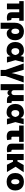

<svg xmlns="http://www.w3.org/2000/svg" viewBox="2686 -3274 792 6205"><g transform="rotate(90 3082.5 -172.0)"><path d="M564 2.4Q461.4 2.4 419.4 -36.1Q377.4 -74.7 377.4 -159.2V-504.9H564V-174.3Q564 -157.7 573.2 -148.9Q582.5 -140.1 600.1 -140.1Q609.4 -140.1 616 -140.9Q622.6 -141.6 626 -142.6L649.4 -9.8Q637.2 -5.9 615 -1.7Q592.8 2.4 564 2.4ZM94.7 0V-504.9H280.8V0ZM16.1 -397.5V-541H649.9V-397.5Z M715.3 204.1V-252.4Q715.3 -341.8 748.8 -408.4Q782.2 -475.1 845.2 -511.7Q908.2 -548.3 997.6 -548.3Q1082 -548.3 1145.3 -514.9Q1208.5 -481.4 1244.4 -417.2Q1280.3 -353 1280.3 -261.2Q1280.3 -176.3 1251 -116.2Q1221.7 -56.2 1172.6 -24.2Q1123.5 7.8 1063.5 7.8Q1026.4 7.8 996.8 -4.6Q967.3 -17.1 946.5 -38.3Q925.8 -59.6 914.6 -87.4H911.6V204.1ZM994.6 -143.1Q1021.5 -143.1 1040 -158.4Q1058.6 -173.8 1068.6 -202.6Q1078.6 -231.4 1078.6 -271Q1078.6 -310.5 1068.6 -338.9Q1058.6 -367.2 1040 -382.6Q1021.5 -397.9 994.6 -397.9Q967.8 -397.9 947.8 -382.6Q927.7 -367.2 917 -338.9Q906.2 -310.5 906.2 -271Q906.2 -231.9 917 -203.1Q927.7 -174.3 947.5 -158.7Q967.3 -143.1 994.6 -143.1Z M1606.9 11.7Q1524.9 11.7 1464.4 -23.2Q1403.8 -58.1 1370.8 -121.1Q1337.9 -184.1 1337.9 -269Q1337.9 -354.5 1370.8 -417Q1403.8 -479.5 1464.6 -513.9Q1525.4 -548.3 1608.4 -548.3Q1667 -548.3 1704.3 -532Q1741.7 -515.6 1762.7 -489.3Q1783.7 -462.9 1794.4 -431.6Q1805.2 -400.4 1810.5 -371.1H1865.2L1923.8 -276.9L2002 0H1819.3L1759.8 -272Q1752.9 -304.2 1741.9 -327.9Q1731 -351.6 1716.1 -366.9Q1701.2 -382.3 1682.1 -390.1Q1663.1 -397.9 1640.1 -397.9Q1607.4 -397.9 1584.2 -382.8Q1561 -367.7 1549.1 -339.6Q1537.1 -311.5 1537.1 -271Q1537.1 -230.5 1548.6 -201.9Q1560.1 -173.3 1582.5 -158.2Q1605 -143.1 1636.2 -143.1Q1660.6 -143.1 1680.7 -151.6Q1700.7 -160.2 1716.3 -176.3Q1731.9 -192.4 1742.9 -215.8Q1753.9 -239.3 1759.8 -269L1815.4 -541H1995.1L1923.8 -269L1864.7 -177.7H1806.6Q1800.8 -147.5 1791.3 -114.5Q1781.7 -81.5 1761.7 -52.7Q1741.7 -23.9 1704.8 -6.1Q1668 11.7 1606.9 11.7Z M2243.7 56.2 2030.8 -541H2236.3L2306.2 -296.9Q2321.3 -242.2 2333.7 -185.1Q2346.2 -127.9 2358.4 -63H2325.2Q2336.9 -127.9 2349.1 -184.8Q2361.3 -241.7 2376 -296.9L2443.8 -541H2646.5L2433.1 56.2ZM2240.7 204.1V-3.4H2437V204.1Z M2699.7 204.1V-541H2895V-230.5Q2895 -204.1 2904.8 -185.1Q2914.6 -166 2932.4 -155.8Q2950.2 -145.5 2973.6 -145.5Q2997.6 -145.5 3014.9 -155.8Q3032.2 -166 3042 -185.1Q3051.8 -204.1 3051.8 -230.5V-541H3247.1V-180.7Q3247.1 -165.5 3255.1 -157Q3263.2 -148.4 3278.3 -148.4H3306.6V0H3207Q3133.3 0 3097.4 -40Q3061.5 -80.1 3061.5 -154.3V-203.6H3088.9Q3088.9 -148.9 3079.6 -112.5Q3070.3 -76.2 3054.7 -54.9Q3039.1 -33.7 3020 -24.7Q3001 -15.6 2981.4 -15.6Q2960.4 -15.6 2940.4 -24.7Q2920.4 -33.7 2903.8 -54.9Q2887.2 -76.2 2877.4 -112.5Q2867.7 -148.9 2867.7 -203.6H2895V204.1Z M3608.4 11.7Q3526.4 11.7 3465.8 -23.2Q3405.3 -58.1 3372.3 -121.1Q3339.4 -184.1 3339.4 -269Q3339.4 -354.5 3372.3 -417Q3405.3 -479.5 3466.1 -513.9Q3526.9 -548.3 3609.9 -548.3Q3668.5 -548.3 3705.8 -532Q3743.2 -515.6 3764.2 -489.3Q3785.2 -462.9 3795.9 -431.6Q3806.6 -400.4 3812 -371.1H3866.7L3925.3 -276.9L4003.4 0H3820.8L3761.2 -272Q3754.4 -304.2 3743.4 -327.9Q3732.4 -351.6 3717.5 -366.9Q3702.6 -382.3 3683.6 -390.1Q3664.6 -397.9 3641.6 -397.9Q3608.9 -397.9 3585.7 -382.8Q3562.5 -367.7 3550.5 -339.6Q3538.6 -311.5 3538.6 -271Q3538.6 -230.5 3550 -201.9Q3561.5 -173.3 3584 -158.2Q3606.4 -143.1 3637.7 -143.1Q3662.1 -143.1 3682.1 -151.6Q3702.1 -160.2 3717.8 -176.3Q3733.4 -192.4 3744.4 -215.8Q3755.4 -239.3 3761.2 -269L3816.9 -541H3996.6L3925.3 -269L3866.2 -177.7H3808.1Q3802.2 -147.5 3792.7 -114.5Q3783.2 -81.5 3763.2 -52.7Q3743.2 -23.9 3706.3 -6.1Q3669.4 11.7 3608.4 11.7Z M4390.1 6.8Q4296.9 6.8 4250.2 -34.2Q4203.6 -75.2 4203.6 -156.7V-393.6H4037.6V-541H4565.9V-393.6H4399.9V-177.7Q4399.9 -159.7 4408.7 -151.1Q4417.5 -142.6 4438.5 -142.6Q4448.2 -142.6 4464.8 -144.3Q4481.4 -146 4488.3 -147.5L4507.8 -5.9Q4475.6 1.5 4446.3 4.2Q4417 6.8 4390.1 6.8Z M4820.3 2.4Q4717.8 2.4 4670.9 -36.1Q4624 -74.7 4624 -159.2V-541H4820.3V-177.7Q4820.3 -161.1 4829.6 -152.3Q4838.9 -143.6 4856.4 -143.6Q4865.2 -143.6 4870.8 -144Q4876.5 -144.5 4880.4 -146L4903.8 -9.8Q4891.6 -5.9 4870.4 -1.7Q4849.1 2.4 4820.3 2.4Z M5152.8 -541V0H4956.5V-541ZM5547.9 -541 5312.5 -195.8H5115.2L5111.8 -339.4H5198.7L5313 -541ZM5305.2 0 5199.7 -204.6 5365.7 -284.7 5540.5 0Z M5854.5 10.3Q5766.6 10.3 5703.1 -24.9Q5639.6 -60.1 5605.7 -122.8Q5571.8 -185.5 5571.8 -269Q5571.8 -353 5605.7 -415.8Q5639.6 -478.5 5703.1 -513.4Q5766.6 -548.3 5854.5 -548.3Q5942.4 -548.3 6005.4 -513.4Q6068.4 -478.5 6102.3 -415.8Q6136.2 -353 6136.2 -269Q6136.2 -185.5 6102.3 -122.8Q6068.4 -60.1 6005.4 -24.9Q5942.4 10.3 5854.5 10.3ZM5854.5 -137.2Q5879.4 -137.2 5897.9 -152.8Q5916.5 -168.5 5926.5 -198.2Q5936.5 -228 5936.5 -270Q5936.5 -312.5 5926.5 -341.6Q5916.5 -370.6 5897.9 -385.7Q5879.4 -400.9 5854.5 -400.9Q5829.1 -400.9 5810.3 -385.7Q5791.5 -370.6 5781.5 -341.6Q5771.5 -312.5 5771.5 -270Q5771.5 -228 5781.5 -198.2Q5791.5 -168.5 5810.3 -152.8Q5829.1 -137.2 5854.5 -137.2Z"/></g></svg>

Font: Inter 17pt Black
Style: Regular
Weight: 900
Version: Version 4.001;git-66647c0bb